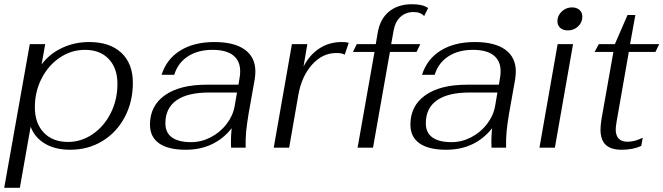

<svg xmlns="http://www.w3.org/2000/svg" viewBox="-28 -699 3141 909"><path d="M113 -490H186L169 -394Q206 -444 265.5 -472Q325 -500 394 -500Q492 -500 546.5 -449Q601 -398 601 -307Q601 -217 562.5 -144.5Q524 -72 456.5 -31Q389 10 304 10Q234 10 185.5 -18.5Q137 -47 117 -99L66 190H-8ZM528 -302Q528 -376 487 -419.5Q446 -463 374 -463Q310 -463 255.5 -426.5Q201 -390 169 -327.5Q137 -265 137 -191Q137 -116 179 -71.5Q221 -27 294 -27Q357 -27 411 -64Q465 -101 496.5 -164Q528 -227 528 -302Z M682 -109Q682 -198 752.5 -248Q823 -298 950 -298H1101L1107 -335Q1109 -345 1109 -362Q1109 -411 1076 -437Q1043 -463 978 -463Q909 -463 861.5 -432Q814 -401 797 -345H737Q761 -420 826 -460Q891 -500 987 -500Q1081 -500 1131 -464Q1181 -428 1181 -361Q1181 -344 1178 -324L1149 -161Q1141 -113 1137.5 -78Q1134 -43 1135 0H1066Q1064 -49 1069 -92Q988 10 851 10Q768 10 725 -20.5Q682 -51 682 -109ZM1083 -197 1094 -261H962Q860 -261 807.5 -224Q755 -187 755 -115Q755 -71 786 -48.5Q817 -26 877 -26Q925 -26 969.5 -49Q1014 -72 1044.5 -111.5Q1075 -151 1083 -197Z M1354 -490H1427L1409 -384Q1438 -440 1484.5 -470Q1531 -500 1590 -500Q1612 -500 1623 -496L1604 -440Q1592 -448 1564 -448Q1498 -448 1448.5 -392Q1399 -336 1384 -247L1341 0H1268Z M1745 -453H1643L1661 -490H1751L1760 -543Q1771 -609 1813.5 -644Q1856 -679 1923 -679Q1973 -679 1999 -661L1980 -623Q1963 -642 1930 -642Q1893 -642 1868 -619Q1843 -596 1836 -557L1824 -490H1962L1944 -453H1818L1738 0H1665Z M1915 -109Q1915 -198 1985.5 -248Q2056 -298 2183 -298H2334L2340 -335Q2342 -345 2342 -362Q2342 -411 2309 -437Q2276 -463 2211 -463Q2142 -463 2094.5 -432Q2047 -401 2030 -345H1970Q1994 -420 2059 -460Q2124 -500 2220 -500Q2314 -500 2364 -464Q2414 -428 2414 -361Q2414 -344 2411 -324L2382 -161Q2374 -113 2370.5 -78Q2367 -43 2368 0H2299Q2297 -49 2302 -92Q2221 10 2084 10Q2001 10 1958 -20.5Q1915 -51 1915 -109ZM2316 -197 2327 -261H2195Q2093 -261 2040.5 -224Q1988 -187 1988 -115Q1988 -71 2019 -48.5Q2050 -26 2110 -26Q2158 -26 2202.5 -49Q2247 -72 2277.5 -111.5Q2308 -151 2316 -197Z M2611 -599Q2611 -625 2631.5 -644.5Q2652 -664 2680 -664Q2702 -664 2715.5 -652Q2729 -640 2729 -620Q2729 -593 2709 -574Q2689 -555 2660 -555Q2638 -555 2624.5 -567Q2611 -579 2611 -599ZM2612 -490H2685L2599 0H2526Z M2815 -86Q2815 -105 2820 -137L2876 -453H2787L2807 -490H2883L2943 -628H2980L2955 -490H3093L3075 -453H2949L2891 -122Q2887 -96 2887 -87Q2887 -28 2943 -28Q2977 -28 3015 -47L3008 -8Q2968 10 2915 10Q2864 10 2839.5 -13.5Q2815 -37 2815 -86Z"/></svg>

Font: Fahkwang Light
Style: Italic
Weight: 300
Italic angle: -10°
Version: Version 1.000; ttfautohint (v1.6)